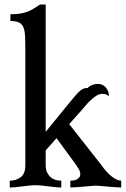

<svg xmlns="http://www.w3.org/2000/svg" viewBox="-20 -829 556 849"><path d="M182 -99Q182 -79 188.5 -66Q195 -53 204.5 -45Q214 -37 226.5 -33.5Q239 -30 251 -30V0Q239 0 224.5 -1.5Q210 -3 194 -5Q178 -7 163.5 -8.5Q149 -10 137 -10Q125 -10 110.5 -8.5Q96 -7 80 -5Q64 -3 49.5 -1.5Q35 0 23 0V-30Q50 -30 71 -45Q92 -60 92 -99V-612Q92 -649 90.5 -673.5Q89 -698 82 -711.5Q75 -725 62 -730.5Q49 -736 26 -736V-766Q51 -766 69.5 -769Q88 -772 103 -778Q118 -784 130.5 -792Q143 -800 157 -809H182V-246L274 -359Q296 -386 310 -402.5Q324 -419 333.5 -427Q343 -435 350.5 -437.5Q358 -440 368 -440Q373 -447 386 -452.5Q399 -458 413 -458Q433 -458 446 -444.5Q459 -431 462 -408L459 -405Q450 -414 433 -414Q419 -414 406.5 -406Q394 -398 380.5 -385.5Q367 -373 353.5 -356.5Q340 -340 325 -324L286 -280L426 -102Q452 -65 475.5 -47.5Q499 -30 516 -30V0Q508 0 492.5 -1Q477 -2 460 -3.5Q443 -5 427.5 -6.5Q412 -8 404 -8Q396 -8 380.5 -6.5Q365 -5 347.5 -3.5Q330 -2 314.5 -1Q299 0 291 0V-30Q297 -30 304.5 -31Q312 -32 318.5 -35Q325 -38 330 -44Q335 -50 335 -59Q335 -71 326.5 -84Q318 -97 315 -102L230 -218L182 -164Z"/></svg>

Font: Milonga
Style: Regular
Weight: 400
Designer: Pablo Impallari, Brenda Gallo, Rodrigo Fuenzalida
Foundry: Pablo Impallari, Brenda Gallo, Rodrigo Fuenzalida
Version: Version 1.000; ttfautohint (v0.93) -l 8 -r 50 -G 200 -x 14 -